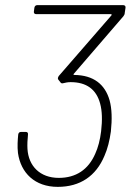

<svg xmlns="http://www.w3.org/2000/svg" viewBox="-20 -720 509 748"><path d="M407 -329C389 -392 344 -427 270 -428C266 -428 265 -431 268 -433L461 -657C464 -661 466 -665 466 -670L469 -690C470 -696 466 -700 460 -700H125C119 -700 115 -696 114 -690L112 -675C111 -669 115 -665 120 -665H412C415 -665 416 -662 414 -660L209 -424C206 -419 204 -414 207 -410L215 -400C217 -396 221 -394 227 -396C235 -398 244 -400 255 -400C317 -400 355 -372 370 -317C378 -288 379 -252 374 -209C370 -175 362 -145 351 -121C324 -59 276 -27 209 -27C136 -27 91 -73 87 -140C86 -155 87 -178 89 -196C90 -203 86 -206 81 -206H62C56 -206 52 -203 51 -196C49 -176 47 -149 50 -124C61 -46 116 8 205 8C292 8 354 -34 387 -113C399 -140 407 -172 412 -208C417 -256 416 -296 407 -329Z"/></svg>

Font: Barlow ExtraLight
Style: Italic
Weight: 275
Italic angle: -7°
Designer: Jeremy Tribby
Foundry: Tribby Type
Version: Version 1.422;hotconv 1.0.109;makeotfexe 2.5.65596